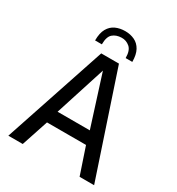

<svg xmlns="http://www.w3.org/2000/svg" viewBox="-215 -1067 1108 1202"><g transform="rotate(30 339.0 -466.5)"><path d="M29 0 275 -737H403L649 0H544L479 -193H197L133 0ZM221 -284H454L338 -649ZM337 -933Q374 -933 404.5 -918.5Q435 -904 452.5 -872Q470 -840 470 -788H422Q422 -843 396 -865Q370 -887 337 -886Q298 -885 274 -864Q250 -843 250 -788H201Q201 -842 219 -873.5Q237 -905 267.5 -919Q298 -933 337 -933Z"/></g></svg>

Font: Exo Thin Medium
Style: Regular
Weight: 500
Version: Version 2.000